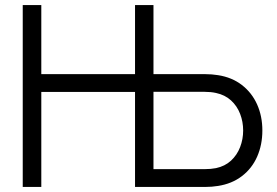

<svg xmlns="http://www.w3.org/2000/svg" viewBox="-20 -740 1098 760"><path d="M1018.5 -223.5Q1018.5 -167 998 -120.2Q977.5 -73.5 937.8 -43Q898 -12.5 843 -4Q818.5 0 792.5 0H514.5V-376H143.5V0H70V-720H143.5V-446.5H514.5V-720H587.5V-446.5H792.5Q818.5 -446.5 843 -442.5Q898 -434 937.5 -403.5Q977 -373 997.8 -326.5Q1018.5 -280 1018.5 -223.5ZM942.5 -223.5Q942.5 -258 930.5 -289.2Q918.5 -320.5 894.5 -342.5Q870.5 -364.5 835 -372Q815 -376.5 790.5 -376.5H587.5V-70.5H790.5Q814.5 -70.5 835 -74.5Q870.5 -82 894.5 -104.2Q918.5 -126.5 930.5 -157.8Q942.5 -189 942.5 -223.5Z"/></svg>

Font: CCSD_manrope
Style: Regular
Weight: 400
Designer: Mikhail Sharanda
Foundry: Mikhail Sharanda
Version: Version 4.503